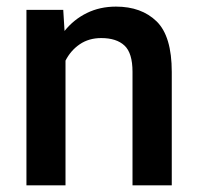

<svg xmlns="http://www.w3.org/2000/svg" viewBox="-20 -558 597 578"><path d="M284.7 -443.4Q247.6 -443.4 220.2 -424.8Q192.9 -406.2 177.2 -375.5V0H59.6V-528.3H170.4L174.3 -464.8Q202.1 -499.5 241.5 -518.8Q280.8 -538.1 329.1 -538.1Q405.8 -538.1 451.4 -493.7Q497.1 -449.2 497.1 -341.3V0H378.9V-341.8Q378.9 -398.4 354.7 -420.9Q330.6 -443.4 284.7 -443.4Z"/></svg>

Font: Vazirmatn FD Medium
Style: Regular
Weight: 500
Designer: Saber Rastikerdar
Foundry: Saber Rastikerdar
Version: Version 33.003